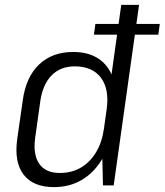

<svg xmlns="http://www.w3.org/2000/svg" viewBox="-20 -760 675 787"><path d="M201 7Q116 7 76.5 -44.5Q37 -96 51 -193L73 -347Q86 -444 140 -495.5Q194 -547 280 -547Q343 -547 384.5 -519Q426 -491 443.5 -439Q461 -387 451 -315L439 -229Q429 -157 396 -103.5Q363 -50 313.5 -21.5Q264 7 201 7ZM225 -51Q274 -51 311.5 -73Q349 -95 373.5 -135.5Q398 -176 406 -232L417 -310Q429 -394 394 -441Q359 -488 286 -488Q228 -488 191.5 -451Q155 -414 145 -344L124 -194Q115 -126 141 -88.5Q167 -51 225 -51ZM398 -175 477 -740H550L446 0H402ZM635 -662 629 -618H365L371 -662Z"/></svg>

Font: Pathway Extreme SemiCondensed Light
Style: Italic
Weight: 300
Width: 4
Italic angle: -8°
Version: Version 1.001;gftools[0.9.26]